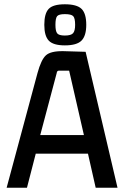

<svg xmlns="http://www.w3.org/2000/svg" viewBox="-20 -877 578 897"><path d="M383 -761Q383 -710 361 -687.5Q339 -665 283 -665Q229 -665 208 -687Q187 -709 187 -761Q187 -814 207.5 -835.5Q228 -857 283 -857Q339 -857 361 -835.5Q383 -814 383 -761ZM239 -761Q239 -732 247 -721.5Q255 -711 283 -711Q312 -711 321.5 -722Q331 -733 331 -761Q331 -792 322 -801.5Q313 -811 283 -811Q255 -811 247 -801.5Q239 -792 239 -761ZM529 0H427L391 -159H147L106 0H11L155 -535Q172 -598 194.5 -618.5Q217 -639 276 -638L380 -635ZM245 -536 168 -246H372L303 -547H256Q246 -547 245 -536Z"/></svg>

Font: Gemunu Libre SemiBold
Style: Regular
Weight: 600
Designer: Puspanada Ekanayake, Sola Matas, Pathum Egodawatta, Kosala Senevirathne
Foundry: mooniak
Version: Version 1.100